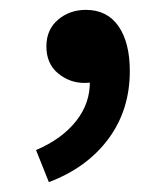

<svg xmlns="http://www.w3.org/2000/svg" viewBox="-20 -169 338 389"><path d="M79 200 53 135Q105 113 134 76.5Q163 40 162 -5L154 -97L202 -21Q192 -10 179 -5.5Q166 -1 151 -1Q121 -1 97.5 -20.5Q74 -40 74 -75Q74 -109 97.5 -129Q121 -149 154 -149Q197 -149 220 -116Q243 -83 243 -25Q243 54 199.5 112.5Q156 171 79 200Z"/></svg>

Font: Noto Sans KR Medium
Style: Regular
Weight: 500
Designer: Ryoko NISHIZUKA  (kana, bopomofo & ideographs); Paul D. Hunt (Latin, Greek & Cyrillic); Sandoll Communications , Soo-you
Foundry: Adobe
Version: Version 2.004-H2;hotconv 1.0.118;makeotfexe 2.5.65603